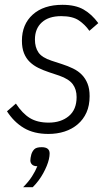

<svg xmlns="http://www.w3.org/2000/svg" viewBox="-20 -544 459 797"><path d="M181 12Q121 12 79.5 -12.5Q38 -37 9 -82L46 -114Q73 -73 104 -54Q135 -35 182 -35Q233 -35 265.5 -62Q298 -89 298 -141Q298 -173 282 -194.5Q266 -216 226 -230L184 -244Q160 -252 139.5 -262Q119 -272 103.5 -287Q88 -302 79.5 -323.5Q71 -345 71 -375Q71 -443 116 -483.5Q161 -524 239 -524Q293 -524 327 -504.5Q361 -485 388 -448L351 -416Q333 -442 307 -459.5Q281 -477 234 -477Q182 -477 153.5 -451Q125 -425 125 -380Q125 -348 139.5 -326.5Q154 -305 194 -292L237 -278Q262 -270 283.5 -259.5Q305 -249 320 -233.5Q335 -218 343.5 -196.5Q352 -175 352 -145Q352 -106 339 -77Q326 -48 302.5 -28Q279 -8 248 2Q217 12 181 12ZM153 67Q186 67 186 93Q186 104 183 117Q177 143 159.5 175Q142 207 116 233H76Q99 210 113 188Q127 166 135 146Q120 146 113 139Q106 132 106 122Q106 117 107 111Q108 105 110 97Q114 84 122.5 75.5Q131 67 153 67Z"/></svg>

Font: IBM Plex Sans Cond Light
Style: Italic
Weight: 300
Width: 3
Italic angle: -11°
Designer: Mike Abbink, Paul van der Laan, Pieter van Rosmalen
Foundry: Bold Monday
Version: Version 1.3